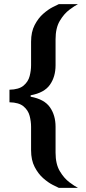

<svg xmlns="http://www.w3.org/2000/svg" viewBox="-20 -763 419 933"><path d="M266 150Q257 146 235.5 135Q214 124 190 103Q166 82 148.5 48.5Q131 15 131 -33V-147Q131 -173 124 -200Q117 -227 94.5 -246Q72 -265 26 -266V-327Q72 -328 94.5 -347Q117 -366 124 -393Q131 -420 131 -446V-560Q131 -608 148.5 -641.5Q166 -675 190 -696Q214 -717 235.5 -728Q257 -739 266 -743H359Q343 -735 317 -715.5Q291 -696 270.5 -661.5Q250 -627 250 -572V-446Q250 -390 222.5 -351Q195 -312 129 -300V-293Q195 -281 222.5 -242Q250 -203 250 -147V-21Q250 34 270.5 68.5Q291 103 317 122.5Q343 142 359 150Z"/></svg>

Font: Saira Expanded SemiBold
Style: Regular
Weight: 600
Width: 7
Designer: Hector Gatti with collaboration of the Omnibus-Type team
Foundry: Omnibus-Type
Version: Version 1.100; ttfautohint (v1.8.3)